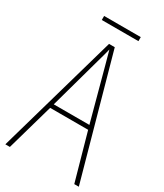

<svg xmlns="http://www.w3.org/2000/svg" viewBox="-205 -908 847 989"><g transform="rotate(30 218.5 -413.5)"><path d="M328 -827H110V-803H328ZM410 0H437L238 -715H204L0 0H27L106 -278H332ZM243 -607 325 -303H113L197 -606C206 -638 213 -662 220 -691C228 -660 235 -637 243 -607Z"/></g></svg>

Font: Noto Sans Gurmukhi Condensed Thin
Style: Regular
Weight: 100
Width: 3
Designer: Jelle Bosma - Monotype Design Team
Foundry: Monotype Imaging Inc.
Version: Version 2.004